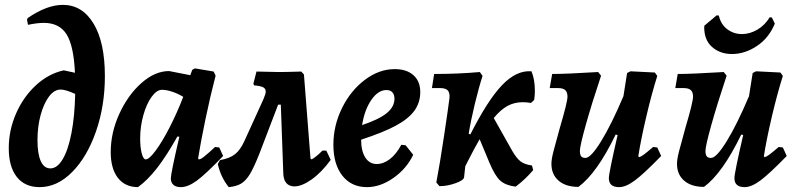

<svg xmlns="http://www.w3.org/2000/svg" viewBox="-20 -757 3271 789"><path d="M238 -737Q318 -737 364.5 -660Q411 -583 411 -444Q411 -322 374.5 -217Q338 -112 276.5 -50Q215 12 143 12Q82 12 49 -30Q16 -72 16 -148Q16 -222 46 -290.5Q76 -359 127.5 -406.5Q179 -454 242 -468L288 -458Q283 -569 253.5 -616Q224 -663 160 -663Q133 -663 95 -655L91 -676L94 -683Q173 -737 238 -737ZM289 -371Q250 -389 229 -389Q203 -389 181.5 -360.5Q160 -332 147 -284.5Q134 -237 134 -181Q134 -125 147.5 -95Q161 -65 187 -65Q215 -65 237.5 -102.5Q260 -140 273.5 -209.5Q287 -279 289 -371Z M864 -153 881 -151 897 -116Q824 -40 788 -14Q752 12 723 12Q703 12 692.5 2.5Q682 -7 682 -24Q682 -44 717 -195L709 -196Q664 -116 625.5 -66.5Q587 -17 547 12Q494 12 464.5 -26Q435 -64 435 -132Q435 -212 470.5 -289.5Q506 -367 561.5 -416Q617 -465 675 -465L762 -448L770 -470L781 -476L858 -463L866 -446Q844 -362 824.5 -268Q805 -174 794 -106L797 -102Q804 -102 817 -112Q830 -122 864 -153ZM733 -359Q712 -372 688 -380Q664 -388 646 -388Q624 -388 603 -359Q582 -330 569 -283.5Q556 -237 556 -188Q556 -151 562.5 -126.5Q569 -102 579 -102Q593 -102 620 -138.5Q647 -175 677.5 -234.5Q708 -294 733 -359Z M1339 -100Q1301 -48 1260.5 -19.5Q1220 9 1190 9Q1168 9 1156 -5.5Q1144 -20 1144 -49L1134 -327H1123L1045 -123Q1023 -68 1007 -41.5Q991 -15 971.5 -3Q952 9 920 12Q887 -29 875 -83L884 -99Q924 -106 946 -123.5Q968 -141 985 -179L1062 -348Q1072 -371 1072 -381Q1072 -393 1061 -398.5Q1050 -404 1025 -406L1021 -412L1034 -463Q1098 -461 1126 -461Q1156 -461 1218 -463L1229 -451L1256 -105L1261 -102Q1279 -112 1305 -138H1321Z M1464 -183Q1464 -137 1481 -110Q1498 -83 1528 -83Q1556 -83 1582.5 -103.5Q1609 -124 1629 -162L1647 -160L1678 -121Q1651 -64 1597 -26Q1543 12 1488 12Q1424 12 1387 -35Q1350 -82 1350 -162Q1350 -241 1385.5 -313Q1421 -385 1479.5 -429Q1538 -473 1602 -473Q1651 -473 1679 -448Q1707 -423 1707 -379Q1707 -335 1682.5 -301.5Q1658 -268 1605.5 -240Q1553 -212 1464 -183ZM1468 -243Q1537 -266 1569 -292Q1601 -318 1601 -351Q1601 -368 1592.5 -377.5Q1584 -387 1568 -387Q1534 -387 1506 -346.5Q1478 -306 1468 -243Z M2128 -337Q2094 -337 2066 -322Q2038 -307 2009 -272L2085 -137Q2103 -106 2119.5 -93.5Q2136 -81 2166 -77L2171 -58Q2139 -20 2099 10Q2058 5 2036 -14.5Q2014 -34 1991 -89L1951 -185Q1932 -153 1892 -74L1887 -28Q1885 -16 1851.5 -4Q1818 8 1786 8L1773 -7Q1787 -80 1805 -200Q1823 -320 1827 -354Q1829 -376 1820 -385.5Q1811 -395 1789 -395H1755L1764 -453Q1862 -453 1952 -461L1963 -445Q1948 -399 1931.5 -331Q1915 -263 1906 -207L1913 -205Q1985 -347 2044 -408Q2103 -469 2164 -464Q2178 -431 2178 -383Q2178 -364 2175 -346L2162 -334Q2144 -337 2128 -337Z M2697 -116Q2626 -43 2589 -15.5Q2552 12 2524 12Q2482 12 2482 -25Q2482 -46 2518 -202L2510 -204Q2433 -45 2357 11Q2305 11 2275.5 -14.5Q2246 -40 2246 -84Q2246 -103 2255 -137.5Q2264 -172 2281 -233Q2312 -338 2312 -360Q2312 -378 2303 -386.5Q2294 -395 2274 -395H2239L2249 -453Q2306 -453 2438 -461L2450 -446Q2411 -329 2387 -243Q2363 -157 2363 -137Q2363 -122 2368 -115Q2373 -108 2386 -108Q2408 -108 2450.5 -177Q2493 -246 2542 -362L2557 -457L2571 -464L2671 -459L2681 -445Q2658 -372 2636 -278.5Q2614 -185 2603 -115L2606 -111Q2614 -113 2625.5 -121.5Q2637 -130 2664 -153L2681 -151Z M3213 -116Q3142 -43 3105 -15.5Q3068 12 3040 12Q2998 12 2998 -25Q2998 -46 3034 -202L3026 -204Q2949 -45 2873 11Q2821 11 2791.5 -14.5Q2762 -40 2762 -84Q2762 -103 2771 -137.5Q2780 -172 2797 -233Q2828 -338 2828 -360Q2828 -378 2819 -386.5Q2810 -395 2790 -395H2755L2765 -453Q2822 -453 2954 -461L2966 -446Q2927 -329 2903 -243Q2879 -157 2879 -137Q2879 -122 2884 -115Q2889 -108 2902 -108Q2924 -108 2966.5 -177Q3009 -246 3058 -362L3073 -457L3087 -464L3187 -459L3197 -445Q3174 -372 3152 -278.5Q3130 -185 3119 -115L3122 -111Q3130 -113 3141.5 -121.5Q3153 -130 3180 -153L3197 -151ZM2925 -694 2934 -693Q2942 -657 2968.5 -637Q2995 -617 3029 -617Q3061 -617 3092 -635Q3123 -653 3143 -686L3152 -685L3164 -660Q3140 -601 3090.5 -568Q3041 -535 2988 -535Q2938 -535 2905 -565Q2872 -595 2874 -651Z"/></svg>

Font: Alegreya
Style: Bold Italic
Weight: 700
Italic angle: -7°
Designer: Juan Pablo del Peral
Foundry: Huerta Tipografica
Version: Version 2.007; ttfautohint (v1.6)